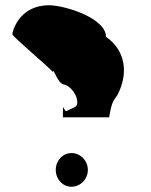

<svg xmlns="http://www.w3.org/2000/svg" viewBox="-20 -710 574 730"><path d="M27 -580C27 -570 180 -444 180 -436C184 -457 198 -388 227 -388C245 -382 266 -359 272 -335C280 -300 262 -304 238 -290C220 -276 219 -340 219 -264H395C403 -311 407 -324 425 -346C473 -436 453 -522 383 -570C383 -641 227 -690 166 -690C53 -690 27 -591 27 -580ZM192 -64C192 -29 218 0 252 0C286 0 314 -29 314 -64C314 -99 286 -128 252 -128C218 -128 192 -99 192 -64Z"/></svg>

Font: Ampere
Style: SCCnd
Weight: 400
Version: Version 1